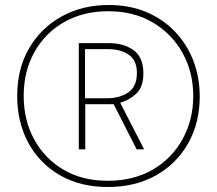

<svg xmlns="http://www.w3.org/2000/svg" viewBox="-20 -742 870 770"><path d="M412 8Q302 8 220 -39.5Q138 -87 93.5 -169.5Q49 -252 49 -357Q49 -467 97 -549Q145 -631 228 -676.5Q311 -722 416 -722Q499 -722 566 -694Q633 -666 681 -616Q729 -566 755 -499.5Q781 -433 781 -355Q781 -250 735 -168Q689 -86 606 -39Q523 8 412 8ZM412 -17Q516 -17 593 -62Q670 -107 712.5 -184.5Q755 -262 755 -357Q755 -452 712.5 -529Q670 -606 593.5 -651.5Q517 -697 414 -697Q314 -697 237.5 -653.5Q161 -610 118 -533Q75 -456 75 -357Q75 -261 116.5 -184Q158 -107 233.5 -62Q309 -17 412 -17ZM296 -143V-569H415Q477 -569 516 -540.5Q555 -512 555 -448Q555 -394 527.5 -367.5Q500 -341 462 -330L558 -143H528L436 -324H322V-143ZM410 -348Q460 -348 494.5 -371.5Q529 -395 529 -449Q529 -500 496.5 -522.5Q464 -545 412 -545H321V-348Z"/></svg>

Font: Noto Sans ExtraCondensed Thin
Style: Regular
Weight: 100
Width: 2
Designer: Monotype Design Team
Foundry: Monotype Imaging Inc.
Version: Version 2.013; ttfautohint (v1.8.4.7-5d5b)